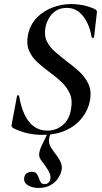

<svg xmlns="http://www.w3.org/2000/svg" viewBox="-20 -656 507 951"><path d="M189 12Q154 12 118.5 4.5Q83 -3 44 -22Q40 -25 38 -29.5Q36 -34 38 -41L64 -179Q64 -184 69.5 -184Q75 -184 75 -179Q84 -126 102 -88Q120 -50 148 -29.5Q176 -9 215 -9Q244 -9 268.5 -21.5Q293 -34 310 -57.5Q327 -81 332 -117Q340 -161 325.5 -193Q311 -225 284 -250.5Q257 -276 226 -298Q195 -321 167 -346Q139 -371 124.5 -403.5Q110 -436 118 -481Q129 -534 162 -568Q195 -602 240.5 -619Q286 -636 334 -636Q360 -636 389 -630.5Q418 -625 448 -612Q462 -605 460 -595L446 -472Q445 -468 440 -468Q435 -468 434 -472Q427 -514 410.5 -546.5Q394 -579 369.5 -598Q345 -617 311 -617Q278 -617 256 -602Q234 -587 221.5 -564.5Q209 -542 205 -520Q198 -480 212 -451.5Q226 -423 252.5 -400Q279 -377 308 -354Q341 -330 371 -303Q401 -276 417.5 -241Q434 -206 426 -159Q417 -112 387 -73Q357 -34 307.5 -11Q258 12 189 12ZM171 275Q140 275 118 261.5Q96 248 100 224Q102 209 113 202Q124 195 137 195Q154 195 161 204Q168 213 172 225Q176 237 181.5 246.5Q187 256 200 256Q225 256 230 227Q232 209 217.5 185.5Q203 162 184 138Q171 121 174.5 101.5Q178 82 189 60L218 0H233Q222 24 222.5 41.5Q223 59 232 73.5Q241 88 253 104Q272 128 280.5 147.5Q289 167 285 187Q282 204 269 225Q256 246 231.5 260.5Q207 275 171 275Z"/></svg>

Font: Cormorant Light SemiBold
Style: Italic
Weight: 600
Italic angle: -10°
Version: Version 4.000